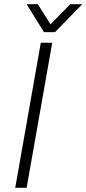

<svg xmlns="http://www.w3.org/2000/svg" viewBox="-20 -888 409 908"><path d="M369 -868H312L219 -773L159 -868H106L188 -736H240ZM52 0H106L227 -686H173Z"/></svg>

Font: Archivo Thin
Style: Italic
Weight: 100
Italic angle: -10°
Designer: Hector Gatti
Foundry: Omnibus-Type
Version: Version 2.001